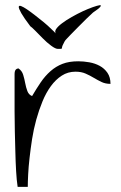

<svg xmlns="http://www.w3.org/2000/svg" viewBox="-20 -732 466 739"><path d="M36.1 -303.7V-446.3Q36.1 -452.1 37.1 -456.5Q38.1 -460.9 41 -464.4Q43.9 -467.8 50.8 -468.8Q64.5 -460 69.3 -443.8Q74.2 -427.7 77.1 -411.6Q80.1 -395.5 85.4 -381.3Q90.8 -367.2 103.5 -362.3Q120.1 -390.6 136.7 -415Q153.3 -439.5 174.3 -458Q195.3 -476.6 220.7 -486.3Q246.1 -496.1 281.2 -496.1Q301.8 -496.1 323.7 -492.2Q345.7 -488.3 363.8 -478.5Q381.8 -468.8 393.6 -451.7Q405.3 -434.6 405.3 -409.2Q385.7 -409.2 370.6 -416.5Q355.5 -423.8 340.8 -432.6Q326.2 -441.4 309.6 -448.7Q293 -456.1 270.5 -456.1Q241.2 -456.1 217.8 -440.9Q194.3 -425.8 175.8 -400.4Q157.2 -375 143.6 -341.8Q129.9 -308.6 119.6 -271.5Q109.4 -234.4 103.5 -196.8Q97.7 -159.2 93.8 -124.5Q89.8 -89.8 88.4 -60.5Q86.9 -31.2 86.9 -12.7H47.9Q43.9 -39.1 42 -73.7Q40 -108.4 39.1 -147Q38.1 -185.5 37.1 -225.6Q36.1 -265.6 36.1 -303.7ZM96.7 -630.9Q72.3 -663.1 62 -681.2Q51.8 -699.2 52.2 -705.6Q52.7 -711.9 61.5 -708.5Q70.3 -705.1 84 -695.8Q97.7 -686.5 114.7 -673.3Q131.8 -660.2 148.4 -646.5Q165 -632.8 177.7 -620.1Q188.5 -610.4 194.3 -603.5Q190.4 -610.4 195.3 -619.1Q202.1 -629.9 218.3 -642.1Q234.4 -654.3 255.9 -666.5Q277.3 -678.7 298.3 -688.5Q319.3 -698.2 337.4 -704.6Q355.5 -710.9 363.3 -711.9Q371.1 -712.9 366.2 -706.1Q361.3 -699.2 337.9 -683.6Q330.1 -676.8 314 -661.1Q297.9 -645.5 281.2 -628.4Q264.6 -611.3 251 -597.7Q237.3 -584 232.4 -578.1Q230.5 -576.2 228.5 -572.3L223.6 -562.5Q220.7 -557.6 219.2 -552.2Q217.8 -546.9 217.8 -544.9Q215.8 -543.9 210.4 -543.9Q205.1 -543.9 202.1 -543.9Q193.4 -543.9 176.8 -556.2Q160.2 -568.4 144.5 -584.5Q128.9 -600.6 115.2 -614.3Q101.6 -627.9 96.7 -630.9Z"/></svg>

Font: The Girl Next Door
Style: Regular
Weight: 400
Designer: Kimberly Geswein
Foundry: Kimberly Geswein
Version: Version 1.002 2010